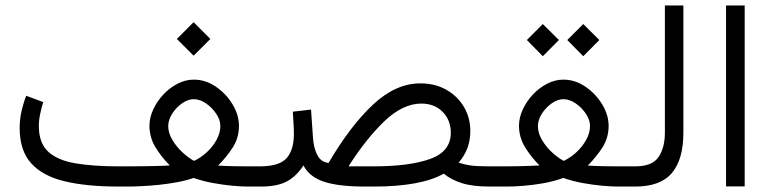

<svg xmlns="http://www.w3.org/2000/svg" viewBox="-20 -685 2832 705"><path d="M690.9 -603.5 752.4 -542 690.9 -480.5 629.4 -542ZM414.1 -74.2H454.6Q462.9 -74.2 490.7 -74.5Q518.6 -74.7 550.8 -75.4Q583 -76.2 603.5 -77.6Q572.3 -108.9 550.5 -144.8Q528.8 -180.7 528.8 -223.6Q528.8 -252.9 542.5 -282.7Q556.2 -312.5 579.3 -337.4Q602.5 -362.3 631.6 -377.4Q660.6 -392.6 691.4 -392.6Q734.9 -392.6 772.7 -366.7Q810.5 -340.8 834 -301.8Q857.4 -262.7 857.4 -222.7Q857.4 -179.2 835 -144Q812.5 -108.9 780.8 -77.1Q809.6 -75.2 839.1 -74.7Q868.7 -74.2 888.2 -74.2H935.5V0H889.2Q868.2 0 834.7 -2.9Q801.3 -5.9 763.4 -12.7Q725.6 -19.5 690.9 -31.7Q665 -22.5 631.3 -16.1Q597.7 -9.8 563.5 -6.3Q529.3 -2.9 500.2 -1.5Q471.2 0 454.1 0H414.1Q298.3 0 217.5 -19.3Q136.7 -38.6 94.5 -85.4Q52.2 -132.3 52.2 -214.8Q52.2 -246.1 58.8 -275.6Q65.4 -305.2 76.2 -333.5L138.7 -310.1Q132.3 -289.1 127.4 -266.4Q122.6 -243.7 122.6 -222.7Q122.6 -159.7 157.2 -127.9Q191.9 -96.2 257.3 -85.2Q322.8 -74.2 414.1 -74.2ZM691.4 -320.8Q669.9 -320.8 648.2 -305.4Q626.5 -290 612.1 -267.3Q597.7 -244.6 597.7 -221.7Q597.7 -196.8 612.8 -171.4Q627.9 -146 649.9 -125.7Q671.9 -105.5 692.4 -94.2Q716.8 -105.5 739 -125.7Q761.2 -146 775.1 -171.4Q789.1 -196.8 789.1 -222.7Q789.1 -244.6 773.9 -267.3Q758.8 -290 736.3 -305.4Q713.9 -320.8 691.4 -320.8Z M1354 0H1319.8Q1223.6 0 1169.9 -17.6Q1116.2 -35.2 1094.2 -77.6Q1068.4 -37.6 1033.2 -18.8Q998 0 938.5 0H916L916.5 -74.2H939Q1007.3 -75.2 1033.2 -105.2Q1059.1 -135.3 1059.1 -193.8Q1059.1 -215.8 1057.6 -234.4Q1056.2 -252.9 1055.2 -274.9L1122.1 -282.7L1129.4 -176.3Q1132.3 -139.6 1145.8 -114.5Q1159.2 -89.4 1186.5 -86.9Q1267.1 -224.1 1350.3 -301.5Q1433.6 -378.9 1523.4 -378.9Q1577.1 -378.9 1618.4 -355.7Q1659.7 -332.5 1683.3 -292.7Q1707 -252.9 1707 -203.1Q1706.5 -167.5 1695.6 -139.6Q1684.6 -111.8 1664.1 -87.9Q1683.6 -81.1 1706.8 -77.6Q1730 -74.2 1776.9 -74.2H1795.4V0H1777.3Q1715.3 0 1676 -12.5Q1636.7 -24.9 1609.4 -47.4Q1567.4 -23.4 1502.2 -11.7Q1437 0 1354 0ZM1527.3 -304.7Q1459.5 -304.7 1392.1 -240.5Q1324.7 -176.3 1259.8 -74.2H1352.1Q1483.4 -74.2 1559.3 -101.3Q1635.3 -128.4 1635.3 -197.8Q1635.3 -244.1 1605.2 -274.4Q1575.2 -304.7 1527.3 -304.7Z M2121.6 -596.7 2180.7 -538.1 2121.6 -478.5 2063 -538.1ZM1973.1 -596.7 2032.2 -538.1 1973.1 -478.5 1914.6 -538.1ZM2214.8 -222.7Q2214.8 -179.2 2192.4 -144Q2169.9 -108.9 2138.2 -77.1Q2167 -75.2 2196.5 -74.7Q2226.1 -74.2 2245.6 -74.2H2293V0H2247.1Q2226.1 0 2192.4 -2.9Q2158.7 -5.9 2120.8 -12.7Q2083 -19.5 2048.3 -31.7Q2013.7 -19 1975.1 -12.2Q1936.5 -5.4 1901.9 -2.7Q1867.2 0 1844.2 0H1775.9V-74.2H1844.2Q1867.2 -74.2 1897.7 -75Q1928.2 -75.7 1960.9 -77.6Q1929.7 -108.9 1907.7 -144.8Q1885.7 -180.7 1885.7 -223.6Q1885.7 -252.9 1899.4 -282.7Q1913.1 -312.5 1936.3 -337.4Q1959.5 -362.3 1988.5 -377.4Q2017.6 -392.6 2048.8 -392.6Q2091.8 -392.6 2129.6 -366.7Q2167.5 -340.8 2191.2 -301.8Q2214.8 -262.7 2214.8 -222.7ZM2048.8 -320.8Q2027.3 -320.8 2005.6 -305.4Q1983.9 -290 1969.5 -267.3Q1955.1 -244.6 1955.1 -221.7Q1955.1 -196.8 1970 -171.4Q1984.9 -146 2006.8 -125.7Q2028.8 -105.5 2049.8 -94.2Q2074.2 -105.5 2096.2 -125.7Q2118.2 -146 2132.3 -171.4Q2146.5 -196.8 2146.5 -222.7Q2146.5 -244.6 2131.3 -267.3Q2116.2 -290 2093.8 -305.4Q2071.3 -320.8 2048.8 -320.8Z M2273.4 -74.2H2313Q2375.5 -74.2 2398.4 -108.9Q2421.4 -143.6 2421.4 -197.8V-665H2489.3V-198.2Q2489.3 -100.1 2447.3 -50Q2405.3 0 2312.5 0H2273.4Z M2714.4 -665V-0.5H2646V-665Z"/></svg>

Font: Vazirmatn FD Light
Style: Regular
Weight: 300
Designer: Saber Rastikerdar
Foundry: Saber Rastikerdar
Version: Version 33.003